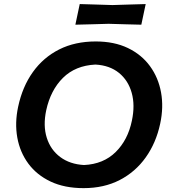

<svg xmlns="http://www.w3.org/2000/svg" viewBox="-20 -936 855 968"><path d="M401.5 12.5Q305.5 12.5 235.5 -20.5Q165.5 -53.5 123 -111Q80.5 -168.5 67.2 -242.5Q54 -316.5 71.5 -398Q93 -499 145.8 -572.8Q198.5 -646.5 278.5 -686.8Q358.5 -727 462.5 -727Q556 -727 625 -693.8Q694 -660.5 736.2 -602.5Q778.5 -544.5 792 -469.8Q805.5 -395 787.5 -312Q767 -216 715 -142.8Q663 -69.5 583.8 -28.5Q504.5 12.5 401.5 12.5ZM403.5 -104Q501.5 -108.5 563.2 -169.5Q625 -230.5 645 -328Q661.5 -405.5 644 -468Q626.5 -530.5 579.8 -568.5Q533 -606.5 461 -610.5Q360 -605.5 297.5 -543.5Q235 -481.5 213 -380Q196.5 -302.5 215.8 -241.5Q235 -180.5 283.8 -144.2Q332.5 -108 403.5 -104ZM360 -811.5 382 -915.5Q418.5 -914.5 461 -913.2Q503.5 -912 547 -910.5Q591.5 -912 634 -913.2Q676.5 -914.5 714.5 -915.5L692.5 -811.5Q655 -812.5 613.2 -813.5Q571.5 -814.5 527.5 -816Q483 -814.5 440.2 -813.5Q397.5 -812.5 360 -811.5Z"/></svg>

Font: Commissioner Loud SemiBold
Style: Italic
Weight: 600
Italic angle: -12°
Designer: Kostas Bartsokas
Foundry: Kostas Bartsokas
Version: Version 1.000; ttfautohint (v1.8.3)